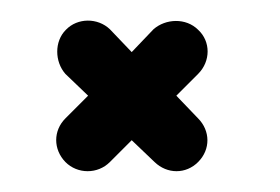

<svg xmlns="http://www.w3.org/2000/svg" viewBox="-20 -495 270 185"><path d="M43 -380.9C31.2 -369.1 31.2 -351.1 43 -338.9C54.7 -327.1 74.2 -327.1 85.9 -338.9L106.9 -359.9L128.9 -338.9C141.1 -327.1 159.2 -327.1 170.9 -338.9C183.1 -351.1 182.6 -369.1 170.9 -380.9L149.9 -402.8L170.9 -423.8C183.1 -436 183.1 -455.1 170.9 -466.3C159.2 -478 139.6 -477.1 127.9 -466.8L106.9 -444.8L85.9 -466.8C74.2 -478 54.7 -478 43.5 -466.3C32.2 -455.1 32.7 -435.5 43 -423.8L64.9 -402.8L43 -380.9Z"/></svg>

Font: Nemoy
Style: Medium
Weight: 500
Designer: BSozoo
Foundry: BSozoo
Version: Version 001.000